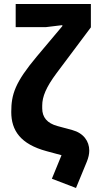

<svg xmlns="http://www.w3.org/2000/svg" viewBox="-20 -760 478 955"><path d="M58 -625H208L290 -635V-630L163 -479C55 -350 36 -291 36 -203C36 -111 82 -43 212 -8L286 12L238 129L358 175L412 44C420 24 424 6 424 -11C424 -58 395 -98 340 -113L266 -133C214 -147 190 -177 190 -221V-235C190 -279 209 -326 262 -397L432 -624V-740H58Z"/></svg>

Font: LVC Sans
Style: Bold
Weight: 700
Designer: Mike Abbink, Paul van der Laan, Pieter van Rosmalen
Foundry: Bold Monday
Version: Version 3.0